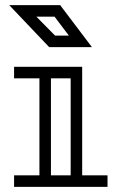

<svg xmlns="http://www.w3.org/2000/svg" viewBox="-20 -730 460 750"><path d="M301 -45H400V0H35V-45H134V-424H35V-469H301ZM256 -424H179V-45H256ZM215 -710 339 -546H172L16 -710ZM195 -591H249L193 -665H122Z"/></svg>

Font: Geostar
Style: Regular
Weight: 400
Designer: Joe Prince
Foundry: Joe Prince
Version: Version 1.002